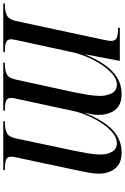

<svg xmlns="http://www.w3.org/2000/svg" viewBox="185 -939 763 1173"><g transform="rotate(-90 566.5 -352.5)"><path d="M221 9Q173 9 145 -11Q117 -31 104.5 -62.5Q92 -94 92 -129Q92 -160 99 -196.5Q106 -233 113 -266L191 -633Q193 -641 194.5 -650.5Q196 -660 196 -666Q196 -690 176.5 -697Q157 -704 126 -704H113L115 -714H413L411 -704H398Q365 -704 340.5 -692Q316 -680 307 -635L232 -280Q224 -242 216.5 -198.5Q209 -155 209 -119Q209 -80 225.5 -50Q242 -20 280 -20Q311 -20 343 -46.5Q375 -73 403 -116.5Q431 -160 451.5 -211Q472 -262 480 -310L550 -635Q555 -654 555 -666Q555 -690 536.5 -697Q518 -704 488 -704H476L478 -714H771L769 -704H756Q723 -704 699.5 -692.5Q676 -681 667 -638L589 -280Q582 -245 574.5 -201Q567 -157 567 -123Q567 -83 583 -51.5Q599 -20 638 -20Q669 -20 700.5 -47Q732 -74 760 -117Q788 -160 808.5 -211Q829 -262 838 -311L909 -638Q910 -645 911.5 -653Q913 -661 913 -666Q913 -690 894.5 -697Q876 -704 847 -704H834L836 -714H1133L1131 -704H1117Q1085 -704 1060 -692.5Q1035 -681 1025 -638L911 -106Q907 -87 905 -74Q903 -61 903 -55Q903 -29 921 -21Q939 -13 970 -13H984L982 -2H781L821 -212H820Q770 -95 712 -43Q654 9 578 9Q530 9 502.5 -11Q475 -31 463 -63.5Q451 -96 451 -131Q451 -152 454 -168.5Q457 -185 464 -215H463Q414 -95 355.5 -43Q297 9 221 9Z"/></g></svg>

Font: Noto Serif Display Medium
Style: Italic
Weight: 500
Italic angle: -12°
Designer: Monotype Design Team
Foundry: Monotype Imaging Inc.
Version: Version 2.009